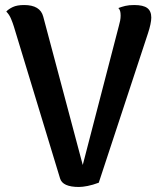

<svg xmlns="http://www.w3.org/2000/svg" viewBox="-20 -730 641 764"><path d="M294 14Q229 14 219 -20L35 -625Q31 -638 24 -655Q17 -672 5 -684Q14 -694 31 -702Q48 -710 76 -710Q140 -710 152 -664L327 -7H292L453 -627Q456 -637 458 -647.5Q460 -658 460 -668Q460 -679 458 -686Q456 -693 451 -698Q464 -703 478.5 -706.5Q493 -710 514 -710Q550 -710 566 -698Q582 -686 582 -660Q582 -649 578.5 -632.5Q575 -616 569 -598L373 -3Q349 6 328.5 10Q308 14 294 14Z"/></svg>

Font: Arima SemiBold
Style: Regular
Weight: 600
Designer: Joana Correia and Natanael Gama
Foundry: NDISCOVER
Version: Version 1.101;gftools[0.9.23]